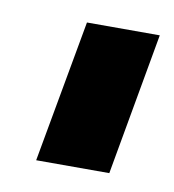

<svg xmlns="http://www.w3.org/2000/svg" viewBox="-42 -713 280 309"><g transform="rotate(10 98.0 -559.0)"><path d="M35.5 -442.5H155L196.5 -675H77.5Z"/></g></svg>

Font: Anybody UltraCondensed ExtraBold
Style: Italic
Weight: 800
Width: 1
Italic angle: -10°
Version: Version 1.113;gftools[0.9.25]